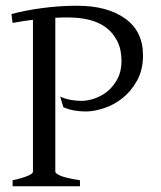

<svg xmlns="http://www.w3.org/2000/svg" viewBox="-20 -650 563 670"><path d="M24 0V-21Q57 -28 76 -36Q95 -44 95 -51V-581Q77 -579 59 -576Q41 -573 24 -570L20 -601Q68 -614 128.5 -622Q189 -630 249 -630Q354 -630 416.5 -585.5Q479 -541 479 -457Q479 -406 458.5 -369Q438 -332 408 -308Q378 -284 343 -272.5Q308 -261 280 -261Q234 -261 201 -276L190 -313Q210 -304 229 -301Q248 -298 265 -298Q287 -298 312 -307Q337 -316 357 -333Q377 -350 390.5 -376Q404 -402 404 -437Q404 -477 389.5 -506Q375 -535 350.5 -553.5Q326 -572 292.5 -580.5Q259 -589 221 -589Q209 -589 197 -589Q185 -589 173 -588V-51Q173 -45 190.5 -37Q208 -29 259 -21V0Z"/></svg>

Font: Kalpurush
Style: Regular
Weight: 400
Designer: Md. Tanbin Islam Siyam
Foundry: Tanbin Islam Siyam
Version: Version 0.258